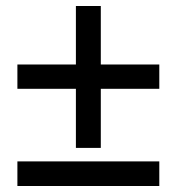

<svg xmlns="http://www.w3.org/2000/svg" viewBox="-20 -620 589 640"><path d="M233 -127V-324H38V-405H233V-600H316V-405H511V-324H316V-127ZM511 0H38V-82H511Z"/></svg>

Font: Reclame
Style: Regular
Weight: 400
Designer: Peter Wiegel
Foundry: Peter Wiegel
Version: Version 1.000